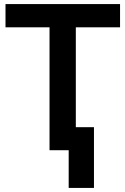

<svg xmlns="http://www.w3.org/2000/svg" viewBox="-20 -725 615 942"><path d="M7 -705V-591H223V12H317V197H441V-101H352V-591H569V-705Z"/></svg>

Font: Repo DemiBold
Style: Regular
Weight: 600
Designer: Stefan Peev
Foundry: Context Ltd
Version: Version 1.502